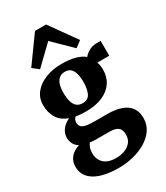

<svg xmlns="http://www.w3.org/2000/svg" viewBox="-265 -963 1157 1338"><g transform="rotate(-30 313.0 -294.0)"><path d="M280.5 265.5Q222 265.5 174.2 255.8Q126.5 246 92.2 226.5Q58 207 39.5 177.2Q21 147.5 21 108Q21 77 33.5 53.2Q46 29.5 68.2 13.2Q90.5 -3 118 -11Q93 -26 81.5 -48.5Q70 -71 70 -99Q70 -121 80 -141.8Q90 -162.5 108.5 -179.8Q127 -197 152 -208.5Q91.5 -230.5 66 -275Q40.5 -319.5 40.5 -376.5Q40.5 -435 75 -476.5Q109.5 -518 166.8 -540.2Q224 -562.5 292.5 -562.5Q356.5 -562.5 401.5 -550.5Q446.5 -538.5 475 -514.5Q487 -531.5 515 -548.2Q543 -565 577.5 -565H612V-445.5H516Q519.5 -438 521.8 -428Q524 -418 525.2 -407.2Q526.5 -396.5 526.5 -385.5Q527 -326.5 497.8 -282.2Q468.5 -238 413 -213.8Q357.5 -189.5 278 -189.5Q256 -189.5 235 -191.2Q214 -193 196.5 -196Q188 -187 183.8 -177.5Q179.5 -168 179.5 -155Q179.5 -125.5 204.5 -113Q229.5 -100.5 291 -100.5H394.5Q462.5 -100.5 508.8 -84Q555 -67.5 578.5 -34.2Q602 -1 602 49.5Q602 100.5 575.2 140.5Q548.5 180.5 502.8 208.5Q457 236.5 399.5 251Q342 265.5 280.5 265.5ZM299 196.5Q334.5 196.5 366.2 185Q398 173.5 418.2 149.5Q438.5 125.5 438.5 88.5Q438.5 62 429.2 45.5Q420 29 399.2 21.5Q378.5 14 344 14H238.5Q226 14 214.2 12.8Q202.5 11.5 192.5 10Q183.5 22.5 176.5 40.5Q169.5 58.5 169.5 83.5Q169.5 118.5 184.2 143.8Q199 169 227.8 182.8Q256.5 196.5 299 196.5ZM287.5 -251Q330 -251 347.5 -284.5Q365 -318 365 -377Q365 -419.5 356.8 -447.5Q348.5 -475.5 331.5 -489.5Q314.5 -503.5 288 -503.5Q260.5 -503.5 242.5 -489.5Q224.5 -475.5 215.2 -448.5Q206 -421.5 206 -381Q206 -341 214.2 -311.5Q222.5 -282 240.5 -266.5Q258.5 -251 287.5 -251ZM147.5 -604.5 98.5 -643 250.5 -854H339.5L491 -642L441 -604.5L295 -747Z"/></g></svg>

Font: Merriweather 36pt Black
Style: Regular
Weight: 900
Version: Version 2.100